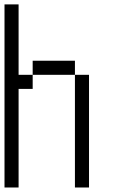

<svg xmlns="http://www.w3.org/2000/svg" viewBox="-20 -832 540 852"><path d="M0 -812.5H62.5V-500H125V-437.5H62.5V0H0ZM312.5 -500H375V0H312.5ZM125 -562.5H312.5V-500H125Z"/></svg>

Font: HE실루아
Style: regular
Weight: 500
Monospace: yes
Designer: Taeyun An (WindowsTiger)
Version: v1